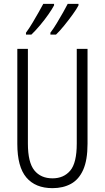

<svg xmlns="http://www.w3.org/2000/svg" viewBox="-20 -968 544 998"><path d="M435 -221Q435 -136 412.5 -85.5Q390 -35 349 -12.5Q308 10 253 10Q164 10 117 -45.5Q70 -101 70 -220V-714H125V-222Q125 -124 158.5 -82.5Q192 -41 253 -41Q311 -41 345 -81Q379 -121 379 -222V-714H435ZM388 -940Q379 -922 358 -893Q337 -864 313.5 -835Q290 -806 271 -788H242V-798Q258 -819 275.5 -848Q293 -877 308.5 -904.5Q324 -932 332 -948H388ZM261 -940Q251 -921 231.5 -893Q212 -865 188 -836.5Q164 -808 143 -788H115V-798Q132 -821 149 -849.5Q166 -878 181 -904.5Q196 -931 205 -948H261Z"/></svg>

Font: Noto Sans Tamil ExtraCondensed Light
Style: Regular
Weight: 300
Width: 2
Designer: Jelle Bosma - Monotype Design Team
Foundry: Monotype Imaging Inc.
Version: Version 2.004; ttfautohint (v1.8.4.7-5d5b)